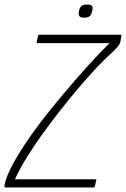

<svg xmlns="http://www.w3.org/2000/svg" viewBox="-44 -826 556 846"><path d="M487 -673Q491 -673 491.5 -671Q492 -669 490 -664L486 -640Q484 -632 475 -621Q466 -610 458 -602Q418 -567 368.5 -513.5Q319 -460 267 -396.5Q215 -333 166.5 -267.5Q118 -202 80 -142Q42 -82 22 -36H376Q379 -36 380 -34.5Q381 -33 380 -31L374 -6Q373 -2 372 -1Q371 0 368 0H-17Q-23 0 -24 -3.5Q-25 -7 -24 -12Q-15 -53 16 -109Q47 -165 91.5 -228Q136 -291 187 -353.5Q238 -416 287 -472.5Q336 -529 376 -571.5Q416 -614 439 -636H122Q119 -636 118 -638Q117 -640 118 -642L123 -666Q124 -670 125.5 -671.5Q127 -673 130 -673ZM362 -777Q359 -763 352 -755.5Q345 -748 327 -748Q310 -748 305.5 -755.5Q301 -763 304 -777Q307 -792 314.5 -799Q322 -806 340 -806Q358 -806 362 -799Q366 -792 362 -777Z"/></svg>

Font: Glory ExtraLight
Style: Italic
Weight: 250
Italic angle: -12°
Version: Version 1.011